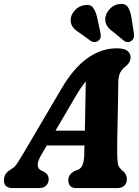

<svg xmlns="http://www.w3.org/2000/svg" viewBox="-49 -954 706 974"><path d="M160.5 -168.5Q141.5 -135.5 142.2 -117Q143 -98.5 157.5 -90.5L175 -82Q188 -74 193 -64.8Q198 -55.5 198 -46Q198 -24.5 184.8 -12.2Q171.5 0 150 0H14.5Q-29 0 -29 -39.5Q-29 -56.5 -21 -70Q-13 -83.5 12.5 -99Q26.5 -106.5 42 -130.8Q57.5 -155 74 -183.5L259.5 -498.5Q322 -607 393.5 -658Q465 -709 543 -709Q582 -709 597.8 -695.8Q613.5 -682.5 613.5 -663.5Q613.5 -637.5 589.5 -618.5Q571.5 -605 561.5 -587Q551.5 -569 551 -533Q551 -494 549.8 -442.5Q548.5 -391 547.5 -338.2Q546.5 -285.5 545.8 -240.8Q545 -196 545.5 -171Q546 -137.5 549.8 -120.2Q553.5 -103 576.5 -85Q594.5 -69 594.5 -44.5Q594.5 -25 581.8 -12.5Q569 0 546 0H337Q315 0 306.2 -11.8Q297.5 -23.5 297.5 -39.5Q297.5 -57 307 -68.5Q316.5 -80 334 -89L347.5 -93Q364 -100.5 371 -120.5Q378 -140.5 378.5 -171Q378.5 -181 378.8 -192.2Q379 -203.5 379.5 -216H188.5ZM328 -454 232.5 -291H381.5Q382.5 -350 384 -415.8Q385.5 -481.5 386 -541Q373.5 -526 359.2 -504.8Q345 -483.5 328 -454ZM618.5 -860 630 -786.5Q631.5 -774.5 629.8 -764.8Q628 -755 618 -747Q609.5 -740 598.5 -740.5Q587.5 -741 579.5 -747.5L525.5 -792Q501.5 -809 492.2 -826Q483 -843 485.5 -865.5Q489.5 -889.5 509 -909.8Q528.5 -930 556 -933.5Q588 -937.5 601 -916.2Q614 -895 618.5 -860ZM445 -860 460.5 -787.5Q463 -776.5 461.8 -766.5Q460.5 -756.5 451.5 -748.5Q442.5 -741 431.5 -740.8Q420.5 -740.5 412 -746L355 -787Q330 -802.5 319.2 -818.2Q308.5 -834 309.5 -856.5Q311.5 -880.5 330.5 -901.5Q349.5 -922.5 377 -927.5Q409.5 -934 423.8 -914.2Q438 -894.5 445 -860Z"/></svg>

Font: Fraunces 144pt SuperSoft
Style: Bold Italic
Weight: 700
Italic angle: -16°
Version: Version 1.000;[0bf87f6ff]